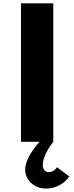

<svg xmlns="http://www.w3.org/2000/svg" viewBox="-20 -845 442 1144"><path d="M105 0V-825H297.5V0ZM256 278.5Q202 278.5 166 245.5Q130 212.5 130 166Q130 132 152 89.2Q174 46.5 215 0H298Q269.5 34 252.2 72.2Q235 110.5 235 138Q235 157.5 244.2 169Q253.5 180.5 271.5 180.5Q285 180.5 297.8 173Q310.5 165.5 319.5 151.5L393 206.5Q370 240 333 259.2Q296 278.5 256 278.5Z"/></svg>

Font: Spartan Thin ExtraBold
Style: Regular
Weight: 800
Version: Version 1.004